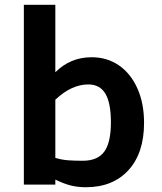

<svg xmlns="http://www.w3.org/2000/svg" viewBox="-20 -774 680 805"><path d="M584 -259Q584 -132 518.5 -60.5Q453 11 340 11Q307 11 278 4Q249 -3 212 -21V0H80V-754H212V-471Q275 -534 364 -534Q429 -534 478.5 -500Q528 -466 556 -403.5Q584 -341 584 -259ZM445 -261Q445 -342 422 -381Q399 -420 350 -420Q280 -420 212 -356V-112Q239 -104 265 -102Q291 -100 327 -100Q389 -100 417 -138Q445 -176 445 -261Z"/></svg>

Font: AmikoBold
Style: Bold
Weight: 700
Designer: Pablo Impallari, Rodrigo Fuenzalida, Andres Torresi
Foundry: Impallari Type
Version: Version 1.000; ttfautohint (v1.3)